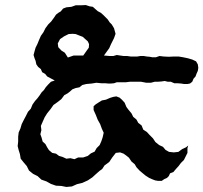

<svg xmlns="http://www.w3.org/2000/svg" viewBox="-20 -725 806 761"><path d="M301 -704 320 -705 335 -700 348 -698 358 -689 367 -681 380 -674 389 -666 407 -648 415 -636 423 -628 432 -613 438 -591 432 -574 420 -550 413 -534 392 -505 415 -503H429L443 -507L456 -505L470 -503H484L498 -501H524L536 -503H550L562 -501L573 -500L584 -498H598L612 -503L629 -501L649 -500L669 -501H688L706 -498L725 -494L742 -489L757 -482L764 -470L766 -456L764 -444L759 -433L755 -422L747 -413L742 -401L733 -394L723 -392H710L697 -394L683 -395H671L657 -401H645L633 -404L619 -402L605 -401H593L578 -397H560L539 -401H495L479 -399H443L432 -395L420 -394H408L398 -395H382L362 -397L344 -394L322 -392L306 -388L295 -379L280 -376L267 -371L257 -362L248 -355L235 -348L223 -332L209 -321L192 -309L180 -292L167 -276L157 -260L149 -242L142 -226L144 -209L140 -193L145 -179L149 -164L160 -154L167 -141L174 -130L187 -119L202 -116L214 -107L228 -103L243 -96L259 -98L275 -94L290 -101H310L328 -107L340 -117L355 -124L363 -138L375 -150L382 -166L387 -181L391 -199L384 -214L377 -233L367 -251L360 -269L351 -289V-304L360 -312L371 -319L384 -327L400 -330L416 -337L429 -341L441 -343L454 -338L463 -330L474 -318L481 -301L490 -289L501 -276L508 -262L521 -251L528 -238L541 -228L548 -211L562 -202L573 -190L586 -177L596 -162L611 -150L626 -143L636 -131L650 -123L669 -121L687 -123L702 -134L717 -141L726 -148L723 -138V-119L709 -91L697 -79L688 -67L678 -56L667 -43L654 -38L649 -27L642 -20L631 -15L621 -8H607L595 -10L582 -15L571 -20L557 -29L546 -38L533 -49L521 -62L514 -74L501 -85L491 -100L481 -108L470 -116L456 -121L439 -119L425 -101L413 -83L394 -69L385 -55L375 -48L367 -41L358 -33L346 -22L328 -10L306 0L285 5L265 14L243 16L223 12L202 11L182 4L164 -6L144 -13L129 -27L111 -36L95 -49L86 -67L74 -81L62 -96L59 -114L54 -130L50 -146L52 -164V-183L54 -200L61 -216L66 -233L74 -249L83 -266L91 -282L102 -294L109 -311L119 -325L128 -335L137 -347L145 -359L154 -368L162 -380L171 -390L182 -401L197 -406L167 -422L159 -432L147 -439L142 -451L131 -460L124 -470L121 -484L117 -494L113 -507L117 -522L121 -536L128 -550L135 -567L142 -583L152 -597L160 -613L171 -628L183 -640L194 -655L202 -667L211 -674L221 -680L230 -691L243 -696L263 -698L280 -704ZM268 -591 252 -590 234 -581 218 -570 209 -553 211 -538 223 -525 237 -516 249 -497 272 -505H310L322 -522L332 -536L333 -550L328 -561L308 -579L295 -584L280 -590Z"/></svg>

Font: Tagesschrift
Style: Regular
Weight: 400
Designer: Yanone
Version: Version 2.000; ttfautohint (v1.8.4.7-5d5b)